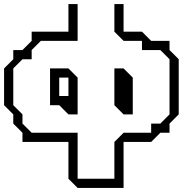

<svg xmlns="http://www.w3.org/2000/svg" viewBox="-20 -695 923 940"><path d="M270 -225H315V-315H270ZM540 -180V-360H585L630 -315V-135H585ZM225 -180V-360H315L360 -315V-135H315L270 -180ZM90 0V-45L45 -90V-135L0 -180V-360L45 -405V-450H90L135 -495V-540H315V-675H360V-495H180L135 -450V-405H90L45 -360V-180L90 -135V-90L135 -45H360V180H540V0L585 -45H720V-90H765L810 -135V-405L765 -450H675V-495H585L540 -540V-675H585V-540H675L720 -495H810V-450L855 -405V-135L810 -90V-45H765L720 0H585V225H360L315 180V0Z"/></svg>

Font: Rubik Iso
Style: Regular
Weight: 400
Designer: Hubert and Fischer, NaN
Foundry: Hubert and Fischer, NaN
Version: Version 2.200